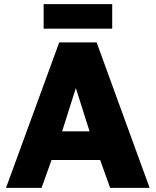

<svg xmlns="http://www.w3.org/2000/svg" viewBox="-20 -904 750 924"><path d="M9 0 265 -700H445L700 0H510L462 -134H228L180 0ZM279 -272H411L345 -480ZM190 -766V-884H520V-766Z"/></svg>

Font: Golos Text
Style: Bold
Weight: 700
Designer: A.Korolkova, Vitaly Kuzmin
Foundry: ParaType Ltd
Version: Version 2.004